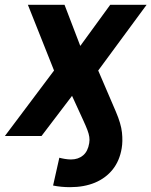

<svg xmlns="http://www.w3.org/2000/svg" viewBox="-45 -566 630 799"><path d="M246.2 212.9Q228.4 212.9 210.5 211.2Q192.7 209.5 175.9 206.1L201.9 90.4Q211 93 224.7 95.3Q238.4 97.6 250.4 97.6Q280.5 97.6 300.7 80.7Q320.8 63.8 326.3 29.6Q328.5 16.2 326.6 3.7Q324.8 -8.9 318.6 -25.3Q312.4 -41.6 301.2 -65.9L254.8 -167.1L127.7 0H-24.7L179.9 -272.5L71.1 -545.9H223.6L289.1 -374.9L413.6 -545.9H565L363.7 -272.5L437.1 -101.5Q458.8 -51 462.6 -14.2Q466.4 22.7 461.4 51.2Q452.8 103 424.1 139.1Q395.3 175.2 350.2 194.1Q305.1 212.9 246.2 212.9Z"/></svg>

Font: Inter
Style: Italic
Weight: 400
Italic angle: -9.3988°
Designer: Rasmus Andersson
Foundry: rsms
Version: Version 4.001;git-66647c0bb